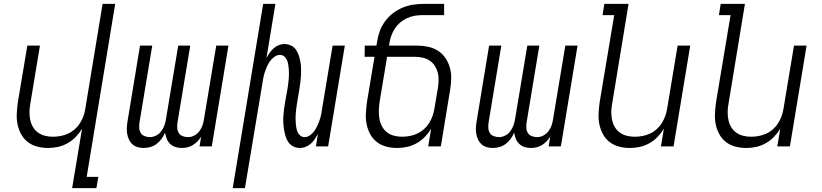

<svg xmlns="http://www.w3.org/2000/svg" viewBox="-20 -755 4240 990"><path d="M352 215 403 -91Q389 -68 370 -48.5Q351 -29 327.5 -16Q304 -3 278.5 2.5Q253 8 228 8Q199 8 172 1Q145 -6 123.5 -22.5Q102 -39 89 -63Q76 -87 70.5 -114Q65 -141 66.5 -170Q68 -199 72 -228L121 -520H186L136 -218Q132 -197 132 -176.5Q132 -156 136 -136.5Q140 -117 150 -100Q160 -83 176 -71.5Q192 -60 211.5 -55Q231 -50 252 -50Q272 -50 291.5 -53.5Q311 -57 330 -65.5Q349 -74 365 -88Q381 -102 392 -119.5Q403 -137 410 -156Q417 -175 420 -195L509 -735H574L427 157H487L477 215Z M721 8Q704 8 689 3.5Q674 -1 662.5 -11.5Q651 -22 644.5 -36.5Q638 -51 635.5 -66.5Q633 -82 634 -98.5Q635 -115 638 -132L702 -520H765L699 -122Q697 -108 698 -94Q699 -80 706 -69Q713 -58 726 -53Q739 -48 753 -48Q769 -48 785 -56Q801 -64 811.5 -78.5Q822 -93 828 -109.5Q834 -126 836 -142L899 -520H961L895 -122Q893 -108 894 -94Q895 -80 902 -69Q909 -58 922 -53Q935 -48 949 -48Q966 -48 981.5 -56Q997 -64 1008 -78.5Q1019 -93 1024.5 -109.5Q1030 -126 1032 -142L1095 -520H1158L1072 0H1009L1017 -50Q1009 -37 998 -26Q987 -15 974.5 -7Q962 1 946.5 4.5Q931 8 917 8Q900 8 884.5 3Q869 -2 857.5 -13Q846 -24 840 -39Q834 -54 831 -71Q824 -54 813 -39Q802 -24 787.5 -13Q773 -2 755.5 3Q738 8 721 8Z M1180 215 1337 -735H1400L1354 -456Q1361 -469 1370 -482Q1379 -495 1390.5 -505.5Q1402 -516 1416.5 -522Q1431 -528 1446 -528Q1464 -528 1480 -520.5Q1496 -513 1505.5 -499.5Q1515 -486 1520.5 -469.5Q1526 -453 1529 -435.5Q1532 -418 1532.5 -400.5Q1533 -383 1532 -365Q1531 -347 1528.5 -328.5Q1526 -310 1523 -292L1511 -219Q1509 -206 1507.5 -193.5Q1506 -181 1505 -169Q1504 -157 1504 -144.5Q1504 -132 1505 -120Q1506 -108 1508 -96Q1510 -84 1514.5 -73.5Q1519 -63 1528.5 -55.5Q1538 -48 1551 -48Q1565 -48 1578.5 -57.5Q1592 -67 1601 -80Q1610 -93 1616.5 -107Q1623 -121 1628 -135.5Q1633 -150 1636 -165Q1639 -180 1641 -195L1695 -520H1758L1672 0H1609L1619 -64Q1612 -51 1603.5 -38Q1595 -25 1583 -14.5Q1571 -4 1556.5 2Q1542 8 1527 8Q1509 8 1493.5 0.5Q1478 -7 1468 -20.5Q1458 -34 1453 -50.5Q1448 -67 1445 -84.5Q1442 -102 1441 -119.5Q1440 -137 1441 -155Q1442 -173 1444.5 -191.5Q1447 -210 1450 -228L1463 -301Q1465 -314 1466.5 -326.5Q1468 -339 1469 -351Q1470 -363 1470 -375.5Q1470 -388 1469 -400Q1468 -412 1466 -424Q1464 -436 1459 -446.5Q1454 -457 1445 -464.5Q1436 -472 1423 -472Q1409 -472 1395.5 -462.5Q1382 -453 1372.5 -440Q1363 -427 1357 -413Q1351 -399 1346 -384.5Q1341 -370 1338 -355Q1335 -340 1333 -325L1243 215Z M2028 8Q1999 8 1972 1Q1945 -6 1923.5 -22.5Q1902 -39 1889 -63Q1876 -87 1870.5 -114Q1865 -141 1866.5 -170Q1868 -199 1872 -228L1911 -462H1860L1861 -520H1921L1925 -543Q1929 -570 1939 -596.5Q1949 -623 1966.5 -646.5Q1984 -670 2007 -687.5Q2030 -705 2057 -716Q2084 -727 2111 -731Q2138 -735 2165 -735H2270V-677H2156Q2137 -677 2117.5 -673.5Q2098 -670 2079 -661.5Q2060 -653 2043.5 -639Q2027 -625 2016 -608Q2005 -591 1998 -572Q1991 -553 1988 -533L1986 -520H2130Q2159 -520 2187 -514Q2215 -508 2238 -493.5Q2261 -479 2276.5 -456Q2292 -433 2299.5 -406.5Q2307 -380 2306.5 -350.5Q2306 -321 2301 -292L2253 0H2188L2203 -91Q2189 -68 2170 -48.5Q2151 -29 2127.5 -16Q2104 -3 2078.5 2.5Q2053 8 2028 8ZM2052 -50Q2072 -50 2091.5 -53.5Q2111 -57 2130 -65.5Q2149 -74 2165 -88Q2181 -102 2192 -119.5Q2203 -137 2210 -156Q2217 -175 2220 -195L2238 -302Q2241 -322 2241.5 -342.5Q2242 -363 2237 -381.5Q2232 -400 2221.5 -416Q2211 -432 2195.5 -442.5Q2180 -453 2160 -457.5Q2140 -462 2120 -462H1976L1937 -228Q1934 -206 1933.5 -184.5Q1933 -163 1936.5 -142.5Q1940 -122 1949.5 -104Q1959 -86 1974.5 -73.5Q1990 -61 2010.5 -55.5Q2031 -50 2052 -50Z M2521 8Q2504 8 2489 3.5Q2474 -1 2462.5 -11.5Q2451 -22 2444.5 -36.5Q2438 -51 2435.5 -66.5Q2433 -82 2434 -98.5Q2435 -115 2438 -132L2502 -520H2565L2499 -122Q2497 -108 2498 -94Q2499 -80 2506 -69Q2513 -58 2526 -53Q2539 -48 2553 -48Q2569 -48 2585 -56Q2601 -64 2611.5 -78.5Q2622 -93 2628 -109.5Q2634 -126 2636 -142L2699 -520H2761L2695 -122Q2693 -108 2694 -94Q2695 -80 2702 -69Q2709 -58 2722 -53Q2735 -48 2749 -48Q2766 -48 2781.5 -56Q2797 -64 2808 -78.5Q2819 -93 2824.5 -109.5Q2830 -126 2832 -142L2895 -520H2958L2872 0H2809L2817 -50Q2809 -37 2798 -26Q2787 -15 2774.5 -7Q2762 1 2746.5 4.5Q2731 8 2717 8Q2700 8 2684.5 3Q2669 -2 2657.5 -13Q2646 -24 2640 -39Q2634 -54 2631 -71Q2624 -54 2613 -39Q2602 -24 2587.5 -13Q2573 -2 2555.5 3Q2538 8 2521 8Z M3228 8Q3199 8 3172 1Q3145 -6 3123.5 -22.5Q3102 -39 3089 -63Q3076 -87 3070.5 -114Q3065 -141 3066.5 -170Q3068 -199 3072 -228L3147 -677H3087L3096 -735H3221L3136 -218Q3132 -197 3132 -176.5Q3132 -156 3136 -136.5Q3140 -117 3150 -100Q3160 -83 3176 -71.5Q3192 -60 3211.5 -55Q3231 -50 3252 -50Q3272 -50 3291.5 -53.5Q3311 -57 3330 -65.5Q3349 -74 3365 -88Q3381 -102 3392 -119.5Q3403 -137 3410 -156Q3417 -175 3420 -195L3474 -520H3539L3453 0H3388L3403 -91Q3389 -68 3370 -48.5Q3351 -29 3327.5 -16Q3304 -3 3278.5 2.5Q3253 8 3228 8Z M3828 8Q3799 8 3772 1Q3745 -6 3723.5 -22.5Q3702 -39 3689 -63Q3676 -87 3670.5 -114Q3665 -141 3666.5 -170Q3668 -199 3672 -228L3747 -677H3687L3696 -735H3821L3736 -218Q3732 -197 3732 -176.5Q3732 -156 3736 -136.5Q3740 -117 3750 -100Q3760 -83 3776 -71.5Q3792 -60 3811.5 -55Q3831 -50 3852 -50Q3872 -50 3891.5 -53.5Q3911 -57 3930 -65.5Q3949 -74 3965 -88Q3981 -102 3992 -119.5Q4003 -137 4010 -156Q4017 -175 4020 -195L4074 -520H4139L4053 0H3988L4003 -91Q3989 -68 3970 -48.5Q3951 -29 3927.5 -16Q3904 -3 3878.5 2.5Q3853 8 3828 8Z"/></svg>

Font: Iosevka Light Extended
Style: Italic
Weight: 300
Width: 7
Italic angle: -9°
Monospace: yes
Designer: Belleve Invis
Foundry: Belleve Invis
Version: Version 32.5.0; ttfautohint (v1.8.4)